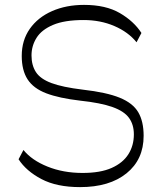

<svg xmlns="http://www.w3.org/2000/svg" viewBox="-20 -758 661 786"><path d="M308 8Q212 8 149.5 -25Q87 -58 56 -106L76 -144Q110 -102 174.5 -76Q239 -50 318 -50Q391 -50 437 -70.5Q483 -91 505.5 -126.5Q528 -162 528 -208Q528 -248 508 -275.5Q488 -303 440 -320Q392 -337 308 -346Q222 -356 169.5 -376Q117 -396 93 -433Q69 -470 69 -529Q69 -593 102 -640Q135 -687 193 -712.5Q251 -738 324 -738Q413 -738 470.5 -704.5Q528 -671 559 -623L539 -585Q505 -627 448 -651.5Q391 -676 322 -676Q244 -676 197 -656Q150 -636 129.5 -603Q109 -570 109 -531Q109 -491 127 -463Q145 -435 190.5 -418Q236 -401 319 -391Q416 -380 470 -358Q524 -336 546 -298.5Q568 -261 568 -202Q568 -105 498 -48.5Q428 8 308 8Z"/></svg>

Font: Savate ExtraLight
Style: Regular
Weight: 200
Designer: Max Esnée
Foundry: Plomb Type
Version: Version 2.000